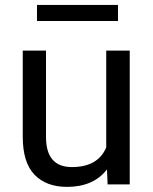

<svg xmlns="http://www.w3.org/2000/svg" viewBox="-20 -728 603 758"><path d="M69.8 -528.3H161.6V-187.5Q161.6 -68.4 263.7 -68.4Q366.7 -68.4 399.4 -146V-528.3H492.2V0H404.8L402.3 -59.1Q349.1 9.8 244.6 9.8Q162.6 9.8 116.2 -38.3Q69.8 -86.4 69.8 -188.5ZM445.8 -708.5V-645H126V-708.5Z"/></svg>

Font: Bert Sans Medium
Style: Regular
Weight: 500
Designer: Christian Robertson, Adam Twardoch, & Cristiano Sobral
Foundry: Google
Version: Version 12.135;January 10, 2020;FontCreator 12.0.0.2547 64-b